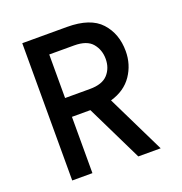

<svg xmlns="http://www.w3.org/2000/svg" viewBox="-127 -810 870 920"><g transform="rotate(-20 308.0 -350.0)"><path d="M392 -297 537 0H423L283 -287H189V0H86V-700H314Q433 -700 486 -642Q539 -584 539 -495Q539 -427 502 -372.5Q465 -318 392 -297ZM189 -383H316Q379 -383 407.5 -414.5Q436 -446 436 -493Q436 -539 408.5 -572Q381 -605 316 -605H189Z"/></g></svg>

Font: Overpass Mono Light
Style: Bold
Weight: 600
Monospace: yes
Designer: Delve Withrington, Dave Bailey
Foundry: Delve Fonts
Version: Version 1.000;DELV;Overpass